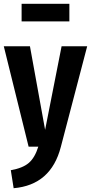

<svg xmlns="http://www.w3.org/2000/svg" viewBox="-22 -774 480 1013"><path d="M299 1Q247 202 50 219L35 124Q98 113 130 85.5Q162 58 180 0H129L-2 -530H136L216 -89L303 -530H438ZM92 -661V-754H344V-661Z"/></svg>

Font: Fira Sans Compressed SemiBold
Style: Regular
Weight: 600
Width: 1
Designer: bBox Type GmbH & Carrois Corporate GbR & Edenspiekermann AG
Foundry: bBox Type GmbH & Carrois Corporate GbR & Edenspiekermann AG
Version: Version 4.301